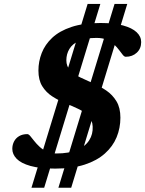

<svg xmlns="http://www.w3.org/2000/svg" viewBox="-20 -824 720 952"><path d="M269.5 107 548 -804.5H611L333 107ZM136 107 414.5 -804.5H477.5L199 107ZM259 -63Q322.5 -63 363 -80.8Q403.5 -98.5 422.5 -128.8Q441.5 -159 439.5 -196.5Q438 -229.5 418 -249.8Q398 -270 367.2 -284.5Q336.5 -299 302.5 -313Q268.5 -327 238.5 -346.5Q208.5 -366 189.5 -396.5Q170.5 -427 170.5 -474.5Q170.5 -519 186.8 -561Q203 -603 239 -636.8Q275 -670.5 334 -690.2Q393 -710 478.5 -710Q545 -710 590 -697.8Q635 -685.5 657.5 -664.2Q680 -643 680 -615.5Q680 -583 658.2 -562.8Q636.5 -542.5 603.5 -542.5Q596.5 -542.5 588.8 -552Q581 -561.5 570.8 -575.5Q560.5 -589.5 545.8 -603.5Q531 -617.5 509.8 -626.8Q488.5 -636 458.5 -636Q405 -636 372 -621.2Q339 -606.5 324 -581.2Q309 -556 309 -525.5Q309 -494.5 328.2 -474.8Q347.5 -455 378 -440.2Q408.5 -425.5 442.8 -410.5Q477 -395.5 507.5 -374.8Q538 -354 557.5 -321.8Q577 -289.5 577 -240.5Q577 -189 558.2 -143.5Q539.5 -98 500 -62.8Q460.5 -27.5 399.8 -7.8Q339 12 254 12Q178 12 131 -1.2Q84 -14.5 62.5 -36.8Q41 -59 41 -86Q41 -106 49.8 -122.8Q58.5 -139.5 75.2 -149.2Q92 -159 115.5 -159Q122 -159 130.2 -149.2Q138.5 -139.5 149.5 -125.2Q160.5 -111 175.8 -96.8Q191 -82.5 211.5 -72.8Q232 -63 259 -63Z"/></svg>

Font: Newsreader 9pt SemiBold
Style: Italic
Weight: 600
Italic angle: -17°
Designer: Hugues Gentile
Foundry: Production Type
Version: Version 1.003